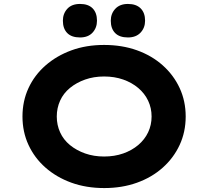

<svg xmlns="http://www.w3.org/2000/svg" viewBox="-20 -944 1057 974"><path d="M509 10Q417 10 341.5 -17.5Q266 -45 210.5 -94Q155 -143 124.5 -209Q94 -275 94 -353Q94 -431 124.5 -497Q155 -563 211 -612Q267 -661 342 -688.5Q417 -716 508 -716Q599 -716 674.5 -689Q750 -662 805.5 -612.5Q861 -563 891.5 -497Q922 -431 922 -353Q922 -275 891.5 -209Q861 -143 805.5 -93.5Q750 -44 674.5 -17Q599 10 509 10ZM508 -150Q561 -150 605 -165.5Q649 -181 681.5 -208.5Q714 -236 731.5 -273Q749 -310 749 -353Q749 -396 731.5 -433Q714 -470 681.5 -497.5Q649 -525 605 -540.5Q561 -556 508 -556Q456 -556 412 -540.5Q368 -525 335 -498Q302 -471 285 -433.5Q268 -396 268 -353Q268 -310 285 -272.5Q302 -235 335 -208Q368 -181 412 -165.5Q456 -150 508 -150ZM629 -754Q586 -754 564 -776.5Q542 -799 542 -839Q542 -875 565 -899.5Q588 -924 629 -924Q671 -924 693.5 -901.5Q716 -879 716 -839Q716 -803 693 -778.5Q670 -754 629 -754ZM386 -754Q343 -754 321 -776.5Q299 -799 299 -839Q299 -875 321.5 -899.5Q344 -924 386 -924Q428 -924 450 -901.5Q472 -879 472 -839Q472 -803 449.5 -778.5Q427 -754 386 -754Z"/></svg>

Font: Lexend Mega
Style: Bold
Weight: 700
Version: Version 1.007